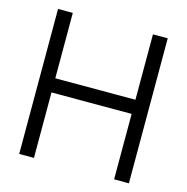

<svg xmlns="http://www.w3.org/2000/svg" viewBox="-106 -821 896 921"><g transform="rotate(15 342.0 -360.0)"><path d="M70 0V-720H143.3V-395.3H541.3V-720H614.7V0H541.3V-325H143.3V0Z"/></g></svg>

Font: Manrope
Style: Regular
Weight: 400
Designer: Mikhail Sharanda
Foundry: Mikhail Sharanda
Version: Version 4.503